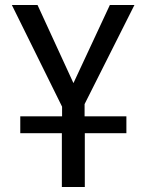

<svg xmlns="http://www.w3.org/2000/svg" viewBox="-20 -747 586 767"><path d="M418.9 -727.1 273.4 -415 129.9 -727.1H27.3L228 -320.8V-282.2H61V-214.8H227.1V0H318.8V-214.8H484.9V-282.2H317.9V-331.1L517.1 -727.1Z"/></svg>

Font: SG Kara SemiBold
Style: Regular
Weight: 400
Designer: Damoon Khanjanzadeh
Version: Version 1.000